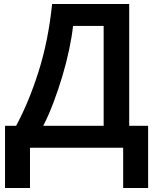

<svg xmlns="http://www.w3.org/2000/svg" viewBox="-20 -734 776 954"><path d="M622 -714V-109H716V200H592V0H129V200H5V-109H60Q123 -225 171.5 -378Q220 -531 239 -714ZM343 -605Q337 -551 323.5 -487Q310 -423 290 -356Q270 -289 246 -225.5Q222 -162 195 -109H495V-605Z"/></svg>

Font: Noto Sans SemiBold
Style: Regular
Weight: 600
Designer: Monotype Design Team
Foundry: Monotype Imaging Inc.
Version: Version 2.007